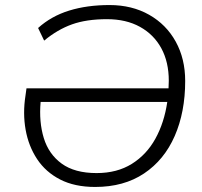

<svg xmlns="http://www.w3.org/2000/svg" viewBox="-20 -733 799 761"><path d="M357 8Q276 8 218.5 -21.5Q161 -51 127 -102.5Q93 -154 81.5 -219Q70 -284 81 -354L85 -383H648Q649 -398 649 -413Q649 -487 619.5 -541.5Q590 -596 535 -626.5Q480 -657 404 -657Q323 -657 265.5 -636.5Q208 -616 155 -572L131 -622Q183 -669 254 -691Q325 -713 414 -713Q503 -713 571 -674.5Q639 -636 676.5 -568Q714 -500 714 -412Q714 -289 672.5 -194Q631 -99 551 -45.5Q471 8 357 8ZM363 -47Q444 -47 502.5 -83.5Q561 -120 596 -183.5Q631 -247 643 -329H141Q134 -250 153.5 -186Q173 -122 224.5 -84.5Q276 -47 363 -47Z"/></svg>

Font: Nunito Sans Light
Style: Italic
Weight: 300
Italic angle: -9°
Designer: Vernon Adams
Foundry: Vernon Adams
Version: Version 3.006; ttfautohint (v1.8.3)